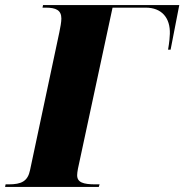

<svg xmlns="http://www.w3.org/2000/svg" viewBox="-58 -734 724 754"><path d="M-38 0H330L333 -10H317C268 -10 245 -18 245 -46C245 -53 246 -59 248 -71L384 -704H514C577 -704 611 -664 609 -601C609 -592 607 -567 602 -539H612L646 -714H111L109 -704H121C162 -704 183 -694 183 -661C183 -648 179 -626 175 -607L60 -66C51 -22 26 -10 -24 -10H-36Z"/></svg>

Font: Noto Serif Display SemiCondensed Black
Style: Italic
Weight: 900
Width: 4
Italic angle: -12°
Designer: Monotype Design Team
Foundry: Monotype Imaging Inc.
Version: Version 2.009